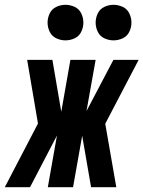

<svg xmlns="http://www.w3.org/2000/svg" viewBox="-66 -779 597 799"><path d="M-46 0 92 -265 47 -530H152L189 -314L227 -530H332L294 -317L406 -530H511L373 -266L372 -264L418 0H313L276 -214L238 0H133L171 -215L59 0ZM206 -611Q187 -611 168.5 -619.5Q150 -628 141 -646.5Q132 -665 132 -685Q132 -705 141 -723.5Q150 -742 168.5 -750.5Q187 -759 206 -759Q226 -759 244.5 -750.5Q263 -742 272 -723.5Q281 -705 281 -685Q281 -665 272 -646.5Q263 -628 244.5 -619.5Q226 -611 206 -611ZM406 -611Q387 -611 368.5 -619.5Q350 -628 341 -646.5Q332 -665 332 -685Q332 -705 341 -723.5Q350 -742 368.5 -750.5Q387 -759 406 -759Q426 -759 444.5 -750.5Q463 -742 472 -723.5Q481 -705 481 -685Q481 -665 472 -646.5Q463 -628 444.5 -619.5Q426 -611 406 -611Z"/></svg>

Font: Iosevka SS08
Style: Bold Italic
Weight: 700
Italic angle: -10°
Monospace: yes
Designer: Belleve Invis
Foundry: Belleve Invis
Version: 2.1.0; ttfautohint (v1.8.2)